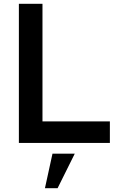

<svg xmlns="http://www.w3.org/2000/svg" viewBox="-20 -757 612 1017"><path d="M80 0V-737H205V-114H562V0ZM218 240 258 57H376L285 240Z"/></svg>

Font: Tomorrow Medium
Style: Regular
Weight: 500
Designer: Tony de Marco, Monica Rizzolli
Foundry: Just in Type
Version: Version 2.002